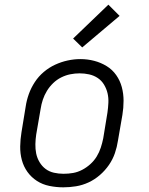

<svg xmlns="http://www.w3.org/2000/svg" viewBox="-20 -794 640 822"><path d="M251 8Q221 8 191.5 2Q162 -4 138 -19.5Q114 -35 97.5 -58Q81 -81 73.5 -109Q66 -137 66.5 -167.5Q67 -198 72 -228L90 -338Q94 -365 103.5 -391.5Q113 -418 129 -442.5Q145 -467 167.5 -486Q190 -505 216 -517Q242 -529 269.5 -535Q297 -541 324 -541Q355 -541 383.5 -533.5Q412 -526 436.5 -511Q461 -496 477.5 -472.5Q494 -449 501.5 -421Q509 -393 509 -362.5Q509 -332 504 -302L485 -192Q481 -165 472 -138.5Q463 -112 446.5 -88Q430 -64 407.5 -44.5Q385 -25 359 -13Q333 -1 305.5 3.5Q278 8 251 8ZM252 -50Q273 -50 293 -53.5Q313 -57 332 -67Q351 -77 367 -91.5Q383 -106 394 -124Q405 -142 411.5 -162Q418 -182 422 -202L440 -312Q443 -333 444 -354Q445 -375 440.5 -394.5Q436 -414 425.5 -431.5Q415 -449 398.5 -460Q382 -471 362 -475.5Q342 -480 321 -480Q301 -480 281 -476Q261 -472 242 -462.5Q223 -453 207.5 -438Q192 -423 181 -405Q170 -387 163.5 -367.5Q157 -348 154 -328L135 -218Q132 -198 131.5 -177Q131 -156 135 -136.5Q139 -117 149.5 -99.5Q160 -82 175.5 -70.5Q191 -59 211 -54.5Q231 -50 252 -50ZM332 -591 293 -629 444 -774 492 -726Z"/></svg>

Font: Iosevka Slab Light Extended
Style: Italic
Weight: 300
Width: 7
Italic angle: -9°
Monospace: yes
Designer: Belleve Invis
Foundry: Belleve Invis
Version: Version 11.1.0; ttfautohint (v1.8.3)